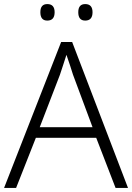

<svg xmlns="http://www.w3.org/2000/svg" viewBox="-20 -922 648 942"><path d="M547 0 452 -246H156L59 0H0L280 -716H334L608 0ZM434 -298 338 -556Q334 -570 324 -600Q314 -630 306 -653Q298 -627 289 -600.5Q280 -574 274 -555L175 -298ZM178 -862Q178 -902 212 -902Q248 -902 248 -862Q248 -821 212 -821Q178 -821 178 -862ZM364 -862Q364 -902 398 -902Q434 -902 434 -862Q434 -821 398 -821Q364 -821 364 -862Z"/></svg>

Font: BC Sans Light
Style: Regular
Weight: 300
Designer: Monotype Design Team
Foundry: Monotype Imaging Inc.
Version: Version 2.000;GOOG;noto-source:20170915:90ef993387c0